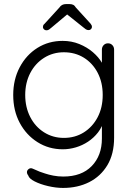

<svg xmlns="http://www.w3.org/2000/svg" viewBox="-20 -724 660 944"><path d="M288 -523Q332 -523 370 -507.5Q408 -492 436.5 -467.5Q465 -443 481 -415.5Q497 -388 497 -363L481 -387V-480Q481 -493 489.5 -502Q498 -511 511 -511Q524 -511 532.5 -502Q541 -493 541 -480V-47Q541 33 508 88Q475 143 418.5 171.5Q362 200 290 200Q255 200 216.5 191Q178 182 150.5 168Q123 154 119 139Q112 130 112.5 121.5Q113 113 121 107Q130 100 141.5 105.5Q153 111 175 120Q184 123 201.5 129Q219 135 242.5 139.5Q266 144 291 144Q381 144 431 92.5Q481 41 481 -43V-139L492 -136Q483 -100 462 -73Q441 -46 413 -27.5Q385 -9 353 0.5Q321 10 289 10Q220 10 164.5 -25Q109 -60 77 -120Q45 -180 45 -257Q45 -333 77 -393.5Q109 -454 164 -488.5Q219 -523 288 -523ZM294 -467Q240 -467 196.5 -439.5Q153 -412 128.5 -364.5Q104 -317 104 -257Q104 -197 128.5 -149Q153 -101 196.5 -73.5Q240 -46 294 -46Q349 -46 392 -73Q435 -100 460 -147.5Q485 -195 485 -257Q485 -319 460 -366.5Q435 -414 392 -440.5Q349 -467 294 -467ZM321 -662 234 -589Q227 -583 221.5 -579Q216 -575 208 -575Q201 -575 196 -580Q191 -585 191 -591Q191 -595 192.5 -599Q194 -603 199 -607L272 -687Q283 -704 305 -704H321Q332 -704 339.5 -700.5Q347 -697 353 -687L425 -608Q429 -603 430.5 -599.5Q432 -596 432 -591Q432 -586 427.5 -581Q423 -576 416 -576Q408 -576 402 -580Q396 -584 389 -590L300 -661Z"/></svg>

Font: Quicksand Light
Style: Regular
Weight: 400
Version: Version 3.004